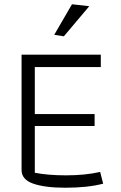

<svg xmlns="http://www.w3.org/2000/svg" viewBox="-20 -870 568 899"><path d="M234 -707 317 -850 398 -841 279 -700ZM81 -74V-614H452V-556H143V-336H423V-280H143V-61Q207 -49 289 -49Q379 -49 449 -65L463 -10Q391 9 286 9Q191 9 136 -10Q81 -29 81 -74Z"/></svg>

Font: Athiti
Style: Regular
Weight: 400
Designer: CadsonDemak Team
Foundry: CadsonDemak
Version: Version 1.033